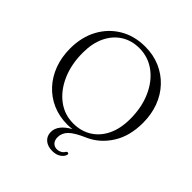

<svg xmlns="http://www.w3.org/2000/svg" viewBox="-239 -887 1267 1267"><g transform="rotate(45 395.0 -253.0)"><path d="M394 -713.5Q470.5 -713.5 533.8 -686Q597 -658.5 643.2 -609.2Q689.5 -560 714.5 -493.2Q739.5 -426.5 739.5 -347.5Q739.5 -224 685.8 -139Q632 -54 547.5 -15.5Q467 19 437 49.2Q407 79.5 407 118Q407 147.5 422.2 163Q437.5 178.5 460.5 178.5Q476.5 178.5 491.2 170.8Q506 163 514 148.5Q520 140.5 527 142Q531 142.5 533.8 146Q536.5 149.5 534.5 155.5Q530 175 506.8 191.5Q483.5 208 447 208Q403 208 377 185.5Q351 163 351 125.5Q351 60.5 438.5 11.5Q413 14.5 394.5 14.5Q319 14.5 256.2 -12.8Q193.5 -40 147.5 -89.8Q101.5 -139.5 76.5 -206.8Q51.5 -274 51.5 -353.5Q51.5 -459.5 95 -540.5Q138.5 -621.5 215.8 -667.5Q293 -713.5 394 -713.5ZM661.5 -305.5Q661.5 -413 624.2 -497.5Q587 -582 521.8 -630.5Q456.5 -679 373.5 -679Q301.5 -679 246.8 -644.2Q192 -609.5 161.2 -545.5Q130.5 -481.5 130.5 -394Q130.5 -285 167.8 -200.2Q205 -115.5 269.5 -67Q334 -18.5 416.5 -18.5Q488.5 -18.5 544 -53Q599.5 -87.5 630.5 -151.8Q661.5 -216 661.5 -305.5Z"/></g></svg>

Font: Fraunces 9pt S000 Light
Style: Regular
Weight: 300
Version: Version 1.000; ttfautohint (v1.8.3)